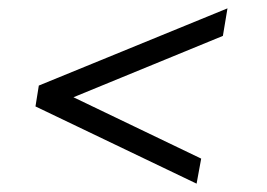

<svg xmlns="http://www.w3.org/2000/svg" viewBox="-20 -502 640 460"><path d="M451 -62 65 -247 73 -297 525 -482 514 -416 156 -269 462 -122Z"/></svg>

Font: Spectral SC ExtraBold
Style: Italic
Weight: 800
Italic angle: -10°
Designer: Jean-Baptiste Levee
Foundry: Production Type
Version: Version 2.001